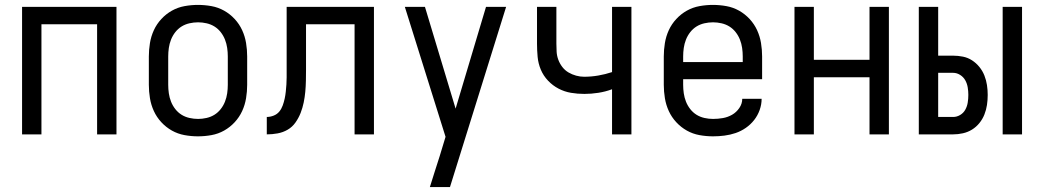

<svg xmlns="http://www.w3.org/2000/svg" viewBox="-20 -548 4240 783"><path d="M70 0V-520H455V0H376V-449H149V0Z M787 8Q760 8 732.5 3Q705 -2 681 -15.5Q657 -29 638 -49.5Q619 -70 607.5 -95Q596 -120 591.5 -147.5Q587 -175 587 -202V-318Q587 -345 591.5 -372.5Q596 -400 607.5 -425Q619 -450 638 -470.5Q657 -491 681 -504.5Q705 -518 732.5 -523Q760 -528 787 -528Q815 -528 842.5 -523Q870 -518 894 -504.5Q918 -491 937 -470.5Q956 -450 967.5 -425Q979 -400 983.5 -372.5Q988 -345 988 -318V-202Q988 -175 983.5 -147.5Q979 -120 967.5 -95Q956 -70 937 -49.5Q918 -29 894 -15.5Q870 -2 842.5 3Q815 8 787 8ZM788 -63Q805 -63 822.5 -67Q840 -71 854.5 -80Q869 -89 880 -103Q891 -117 897.5 -133.5Q904 -150 906.5 -167.5Q909 -185 909 -202V-318Q909 -335 906.5 -352.5Q904 -370 897.5 -386.5Q891 -403 880 -417Q869 -431 854.5 -440Q840 -449 822.5 -453Q805 -457 788 -457Q770 -457 752.5 -453Q735 -449 720.5 -440Q706 -431 695 -417Q684 -403 677.5 -386.5Q671 -370 668.5 -352.5Q666 -335 666 -318V-202Q666 -185 668.5 -167.5Q671 -150 677.5 -133.5Q684 -117 695 -103Q706 -89 720.5 -80Q735 -71 752.5 -67Q770 -63 788 -63Z M1426 0V-449H1228V-263Q1228 -241 1227.5 -218.5Q1227 -196 1225 -174Q1223 -152 1218.5 -130Q1214 -108 1206 -87.5Q1198 -67 1185 -48.5Q1172 -30 1153 -19Q1134 -8 1112 -4Q1090 0 1068 0V-71Q1082 -71 1096 -76.5Q1110 -82 1119 -93Q1128 -104 1133 -118Q1138 -132 1141 -146Q1144 -160 1145.5 -174.5Q1147 -189 1148 -203.5Q1149 -218 1149 -232.5Q1149 -247 1149 -262V-520H1505V0Z M1733 215Q1743 183 1753 151.5Q1763 120 1773 89L1797 10L1631 -520H1713L1838 -105L1962 -520H2044L1815 215Z M2476 0V-184Q2449 -174 2420 -169.5Q2391 -165 2363 -165Q2335 -165 2308.5 -169.5Q2282 -174 2258 -186.5Q2234 -199 2215 -219Q2196 -239 2185.5 -264Q2175 -289 2172.5 -316Q2170 -343 2170 -370V-520H2249V-370Q2249 -353 2250 -336.5Q2251 -320 2257 -304Q2263 -288 2273.5 -274.5Q2284 -261 2298.5 -252.5Q2313 -244 2329.5 -239.5Q2346 -235 2362 -235Q2391 -235 2420 -240Q2449 -245 2476 -254V-520H2555V0Z M2888 8Q2860 8 2832.5 3Q2805 -2 2781 -15.5Q2757 -29 2738 -49.5Q2719 -70 2707.5 -95Q2696 -120 2691.5 -147.5Q2687 -175 2687 -202V-318Q2687 -345 2691.5 -372.5Q2696 -400 2707.5 -425Q2719 -450 2738 -470.5Q2757 -491 2781 -504.5Q2805 -518 2832.5 -523Q2860 -528 2887 -528Q2915 -528 2942.5 -523Q2970 -518 2994 -504.5Q3018 -491 3037 -470.5Q3056 -450 3067.5 -425Q3079 -400 3083.5 -372.5Q3088 -345 3088 -318V-225H2766V-202Q2766 -185 2768.5 -167.5Q2771 -150 2777.5 -133.5Q2784 -117 2795 -103Q2806 -89 2820.5 -80Q2835 -71 2852.5 -67Q2870 -63 2888 -63Q2908 -63 2928 -66.5Q2948 -70 2965.5 -80Q2983 -90 2995 -107.5Q3007 -125 3007 -145H3086Q3086 -122 3078 -99.5Q3070 -77 3055.5 -58.5Q3041 -40 3021.5 -26.5Q3002 -13 2980 -5.5Q2958 2 2934.5 5Q2911 8 2888 8ZM2766 -295H3009V-318Q3009 -335 3006.5 -352.5Q3004 -370 2997.5 -386.5Q2991 -403 2980 -417Q2969 -431 2954.5 -440Q2940 -449 2922.5 -453Q2905 -457 2888 -457Q2870 -457 2852.5 -453Q2835 -449 2820.5 -440Q2806 -431 2795 -417Q2784 -403 2777.5 -386.5Q2771 -370 2768.5 -352.5Q2766 -335 2766 -318Z M3220 0V-520H3299V-304H3526V-520H3605V0H3526V-233H3299V0Z M4069 0V-520H4148V0ZM3727 0V-520H3806V-321H3867Q3887 -321 3907 -317Q3927 -313 3944 -302Q3961 -291 3974 -275Q3987 -259 3994.5 -240Q4002 -221 4005 -201Q4008 -181 4008 -161Q4008 -140 4005 -120Q4002 -100 3994.5 -81Q3987 -62 3974 -46Q3961 -30 3944 -19.5Q3927 -9 3907 -4.5Q3887 0 3867 0ZM3867 -71Q3882 -71 3895.5 -79Q3909 -87 3916.5 -100.5Q3924 -114 3926.5 -129.5Q3929 -145 3929 -161Q3929 -176 3926.5 -191.5Q3924 -207 3916.5 -220.5Q3909 -234 3895.5 -242.5Q3882 -251 3867 -251H3806V-71Z"/></svg>

Font: Iosevka Pride
Style: Regular
Weight: 400
Monospace: yes
Designer: Belleve Invis
Foundry: Belleve Invis
Version: Version 30.3.1; ttfautohint (v1.8.4)